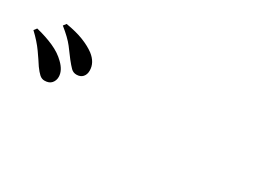

<svg xmlns="http://www.w3.org/2000/svg" viewBox="-20 -1110 1040 762"><g transform="rotate(30 500.0 -729.5)"><path d="M172 -610Q159 -610 148.5 -619.5Q138 -629 125 -647Q111 -669 89.5 -699.5Q68 -730 34 -762L44 -775Q89 -764 125 -748Q161 -732 185 -708Q214 -680 214 -651Q214 -634 203.5 -622Q193 -610 172 -610ZM270 -694Q255 -694 244.5 -704.5Q234 -715 219 -734Q206 -752 186 -778Q166 -804 126 -836L136 -849Q184 -841 217 -828Q250 -815 273 -798Q308 -771 308 -734Q308 -716 298 -705Q288 -694 270 -694Z"/></g></svg>

Font: Noto Serif SC ExtraLight ExtraBold
Style: Regular
Weight: 800
Version: Version 2.002-H1;hotconv 1.1.0;makeotfexe 2.6.0